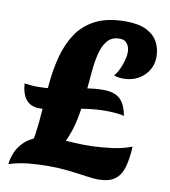

<svg xmlns="http://www.w3.org/2000/svg" viewBox="-82 -780 771 872"><g transform="rotate(10 303.5 -344.5)"><path d="M15 21Q15 20 17.5 4.5Q20 -11 29 -33Q38 -55 57.5 -77Q77 -99 110.5 -114.5Q144 -130 195 -130Q239 -130 284 -127Q329 -124 375 -125Q422 -127 468 -133Q514 -139 557 -155Q554 -99 543 -60Q532 -21 505 -1Q478 19 427 19Q407 19 371 13.5Q335 8 289.5 3Q244 -2 193 -2Q150 -2 104 2.5Q58 7 15 21ZM84 -50Q105 -83 112.5 -134.5Q120 -186 124 -247.5Q128 -309 134 -374Q140 -439 156 -499Q172 -559 203.5 -606.5Q235 -654 289.5 -682Q344 -710 429 -710Q489 -710 525 -691.5Q561 -673 577 -642.5Q593 -612 593 -576Q593 -523 555.5 -487.5Q518 -452 460 -452Q451 -452 440.5 -453.5Q430 -455 418 -459Q435 -478 448 -513Q461 -548 461 -575Q461 -595 450 -611.5Q439 -628 415 -628Q379 -628 359 -605Q339 -582 329 -542.5Q319 -503 315 -453Q311 -403 305.5 -347Q300 -291 289 -236Q278 -181 255.5 -132.5Q233 -84 192 -47ZM410 -294Q367 -294 323.5 -288Q280 -282 240 -273.5Q200 -265 166.5 -259Q133 -253 110 -253Q31 -253 24 -353Q38 -351 53 -349.5Q68 -348 84 -348Q138 -348 189.5 -357.5Q241 -367 289.5 -376.5Q338 -386 381 -386Q432 -386 458 -363Q484 -340 494 -285Q486 -289 461.5 -291.5Q437 -294 410 -294Z"/></g></svg>

Font: Merienda ExtraBold
Style: Regular
Weight: 800
Designer: Eduardo Rodriguez Tunni
Foundry: Eduardo Rodriguez Tunni
Version: Version 2.001